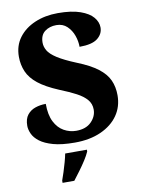

<svg xmlns="http://www.w3.org/2000/svg" viewBox="-101 -792 797 1080"><g transform="rotate(-10 298.0 -251.5)"><path d="M275 10Q200 10 152 -3.5Q104 -17 76.5 -38Q49 -59 38 -83.5Q27 -108 27 -129Q27 -169 45 -191.5Q63 -214 91 -223.5Q119 -233 151 -233Q151 -170 171 -130.5Q191 -91 224 -72.5Q257 -54 294 -54Q350 -54 380.5 -85Q411 -116 411 -155Q411 -188 390.5 -212Q370 -236 332 -256Q294 -276 239 -298Q165 -329 123.5 -362Q82 -395 65 -434.5Q48 -474 48 -520Q48 -583 82 -628.5Q116 -674 174.5 -699Q233 -724 306 -724Q384 -724 433.5 -706.5Q483 -689 506 -661.5Q529 -634 529 -603Q529 -566 497.5 -541Q466 -516 394 -516Q394 -548 382.5 -580.5Q371 -613 347 -636Q323 -659 286 -659Q247 -659 220 -638.5Q193 -618 193 -575Q193 -552 206 -529.5Q219 -507 256 -483Q293 -459 364 -430Q437 -401 479.5 -368.5Q522 -336 539.5 -297.5Q557 -259 557 -211Q557 -146 522.5 -96.5Q488 -47 424.5 -18.5Q361 10 275 10ZM167 208Q174 189 182.5 162.5Q191 136 198.5 109Q206 82 210 61H334V71Q325 92 308 118.5Q291 145 271 172Q251 199 234 221H167Z"/></g></svg>

Font: Noto Serif Gujarati ExtraBold
Style: Regular
Weight: 800
Version: Version 2.102